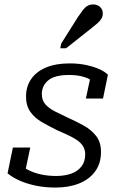

<svg xmlns="http://www.w3.org/2000/svg" viewBox="-20 -832 538 863"><path d="M229 11Q180 11 138.5 2Q97 -7 65.5 -21.5Q34 -36 14 -53L38 -169H116L88 -36Q73 -44 67 -53.5Q61 -63 62 -74.5Q63 -86 67 -98Q82 -81 107 -68Q132 -55 164 -48Q196 -41 232 -41Q269 -41 298.5 -51Q328 -61 345.5 -83Q363 -105 363 -138Q363 -160 352.5 -176Q342 -192 323.5 -204Q305 -216 282 -226.5Q259 -237 234 -248Q200 -265 168.5 -283Q137 -301 117 -328.5Q97 -356 97 -398Q97 -443 120 -476.5Q143 -510 186.5 -528.5Q230 -547 293 -547Q336 -547 371 -539Q406 -531 430 -519.5Q454 -508 465 -496L443 -389H366L388 -492Q396 -491 404 -484.5Q412 -478 416.5 -467.5Q421 -457 420 -444Q408 -460 390 -471.5Q372 -483 347 -489Q322 -495 290 -495Q226 -495 197 -471Q168 -447 168 -409Q168 -381 184 -363Q200 -345 227.5 -331Q255 -317 287 -302Q323 -286 356.5 -267.5Q390 -249 412 -221Q434 -193 434 -149Q434 -98 408 -62Q382 -26 336 -7.5Q290 11 229 11ZM330 -755Q342 -773 352 -786Q362 -799 373 -805.5Q384 -812 399 -812Q418 -812 430 -800.5Q442 -789 442 -772Q442 -758 435.5 -747.5Q429 -737 417.5 -727Q406 -717 392 -706L277 -615H251L255 -636Z"/></svg>

Font: Roboto Serif 20pt Light
Style: Italic
Weight: 300
Italic angle: -10°
Version: Version 1.007